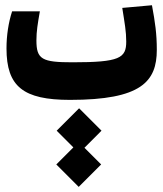

<svg xmlns="http://www.w3.org/2000/svg" viewBox="-20 -378 626 736"><path d="M248.5 4.9C521.5 4.9 581.1 -65.4 581.1 -187C581.1 -248 574.7 -292.5 562.5 -357.9L448.7 -347.7C458 -288.1 463.9 -257.3 463.9 -218.8C463.9 -155.3 439 -139.2 258.3 -139.2C141.1 -139.2 119.6 -150.4 119.6 -223.1C119.6 -258.3 124.5 -286.6 132.8 -334.5H26.4C12.7 -292.5 4.9 -242.7 4.9 -192.4C4.9 -46.4 68.8 4.9 248.5 4.9ZM281.7 338.4 367.7 252.4 303.7 188.5 369.1 123 283.2 37.1 197.3 123 261.2 187 195.8 252.4Z"/></svg>

Font: CaskaydiaCove Nerd Font
Style: Bold
Weight: 700
Designer: Aaron Bell
Foundry: Saja Typeworks
Version: Version 2111.1;Nerd Fonts 2.3.0